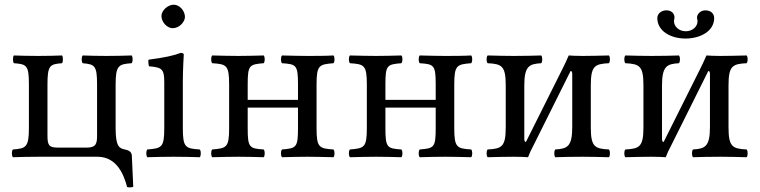

<svg xmlns="http://www.w3.org/2000/svg" viewBox="-20 -667 3232 817"><path d="M225 -39C188 -39 182 -50 182 -90V-307C182 -389 192 -394 244 -398C249 -404 249 -425 244 -431C219 -430 182 -429 142 -429C102 -429 67 -430 39 -431C34 -425 34 -404 39 -398C94 -394 103 -389 103 -307V-122C103 -40 90 -35 35 -31C29 -25 29 -4 35 2C65 1 103 0 143 0H395C479 0 508 80 521 129C530 131 539 131 547 128L541 -5C540 -23 525 -28 511 -31C488 -36 472 -42 472 -122V-307C472 -389 485 -394 540 -398C546 -404 546 -425 540 -431C510 -430 472 -429 432 -429C392 -429 362 -430 332 -431C326 -425 326 -404 332 -398C383 -393 393 -389 393 -307V-90C393 -59 390 -39 351 -39Z M758 -122V-321C758 -371 762 -435 762 -435C762 -439 757 -442 749 -442C721 -431 681 -422 612 -413C610 -407 612 -391 614 -385C669 -380 679 -374 679 -317V-122C679 -39 668 -36 607 -31C601 -25 601 -4 607 2C640 1 679 0 719 0C759 0 797 1 830 2C836 -4 836 -25 830 -31C769 -35 758 -39 758 -122ZM667 -599C667 -573 691 -547 715 -547C743 -547 767 -574 767 -595C767 -619 746 -647 719 -647C695 -647 667 -623 667 -599Z M1327 -307C1327 -390 1338 -393 1399 -398C1405 -404 1405 -425 1399 -431C1364 -429 1320 -429 1287 -429C1259 -429 1219 -430 1180 -431C1174 -425 1174 -404 1180 -398C1241 -394 1248 -390 1248 -307V-242H1034V-307C1034 -390 1041 -393 1102 -398C1108 -404 1108 -425 1102 -431C1064 -430 1026 -429 994 -429C964 -429 923 -430 883 -431C877 -425 877 -404 883 -398C944 -394 955 -390 955 -307V-122C955 -39 944 -36 883 -31C877 -25 877 -4 883 2C923 1 963 0 995 0C1027 0 1066 1 1102 2C1108 -4 1108 -25 1102 -31C1041 -35 1034 -39 1034 -122V-209H1248V-122C1248 -39 1241 -36 1180 -31C1174 -25 1174 -4 1180 2C1216 1 1253 0 1288 0C1318 0 1360 1 1399 2C1405 -4 1405 -25 1399 -31C1338 -35 1327 -39 1327 -122Z M1913 -307C1913 -390 1924 -393 1985 -398C1991 -404 1991 -425 1985 -431C1950 -429 1906 -429 1873 -429C1845 -429 1805 -430 1766 -431C1760 -425 1760 -404 1766 -398C1827 -394 1834 -390 1834 -307V-242H1620V-307C1620 -390 1627 -393 1688 -398C1694 -404 1694 -425 1688 -431C1650 -430 1612 -429 1580 -429C1550 -429 1509 -430 1469 -431C1463 -425 1463 -404 1469 -398C1530 -394 1541 -390 1541 -307V-122C1541 -39 1530 -36 1469 -31C1463 -25 1463 -4 1469 2C1509 1 1549 0 1581 0C1613 0 1652 1 1688 2C1694 -4 1694 -25 1688 -31C1627 -35 1620 -39 1620 -122V-209H1834V-122C1834 -39 1827 -36 1766 -31C1760 -25 1760 -4 1766 2C1802 1 1839 0 1874 0C1904 0 1946 1 1985 2C1991 -4 1991 -25 1985 -31C1924 -35 1913 -39 1913 -122Z M2218 -63C2215 -63 2211 -65 2211 -75V-303C2211 -386 2232 -395 2283 -398C2289 -404 2289 -425 2283 -431C2260 -430 2203 -429 2166 -429C2133 -429 2093 -430 2055 -431C2049 -425 2049 -404 2055 -398C2116 -395 2132 -386 2132 -303V-126C2132 -43 2116 -34 2055 -31C2049 -25 2049 -4 2055 2C2094 1 2134 0 2166 0C2189 0 2216 1 2227 2C2232 -12 2241 -32 2252 -52L2408 -365C2411 -365 2415 -363 2415 -353V-126C2415 -43 2394 -34 2343 -31C2337 -25 2337 -4 2343 2C2366 1 2420 0 2460 0C2491 0 2532 1 2571 2C2577 -4 2577 -25 2571 -31C2510 -34 2494 -43 2494 -126V-303C2494 -386 2510 -395 2571 -398C2577 -404 2577 -425 2571 -431C2531 -430 2491 -429 2460 -429C2438 -429 2410 -430 2400 -431C2392 -413 2383 -392 2374 -375Z M2804 -63C2801 -63 2797 -65 2797 -75V-303C2797 -386 2818 -395 2869 -398C2875 -404 2875 -425 2869 -431C2846 -430 2789 -429 2752 -429C2719 -429 2679 -430 2641 -431C2635 -425 2635 -404 2641 -398C2702 -395 2718 -386 2718 -303V-126C2718 -43 2702 -34 2641 -31C2635 -25 2635 -4 2641 2C2680 1 2720 0 2752 0C2775 0 2802 1 2813 2C2818 -12 2827 -32 2838 -52L2994 -365C2997 -365 3001 -363 3001 -353V-126C3001 -43 2980 -34 2929 -31C2923 -25 2923 -4 2929 2C2952 1 3006 0 3046 0C3077 0 3118 1 3157 2C3163 -4 3163 -25 3157 -31C3096 -34 3080 -43 3080 -126V-303C3080 -386 3096 -395 3157 -398C3163 -404 3163 -425 3157 -431C3117 -430 3077 -429 3046 -429C3024 -429 2996 -430 2986 -431C2978 -413 2969 -392 2960 -375ZM3019 -590C3019 -609 3005 -623 2981 -623C2963 -623 2946 -609 2946 -592C2946 -589 2946 -587 2947 -585C2948 -582 2948 -579 2948 -576C2948 -554 2927 -534 2898 -534C2868 -534 2848 -555 2848 -577C2848 -579 2848 -582 2849 -585C2850 -588 2850 -590 2850 -593C2850 -609 2838 -623 2816 -623C2793 -623 2777 -608 2777 -590C2777 -536 2832 -503 2897 -503C2961 -503 3019 -535 3019 -590Z"/></svg>

Font: Libertinus Math
Style: Regular
Weight: 400
Designer: Philipp H. Poll, Khaled Hosny
Foundry: Caleb Maclennan
Version: Version 7.050;RELEASE